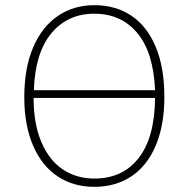

<svg xmlns="http://www.w3.org/2000/svg" viewBox="-20 -713 730 743"><path d="M616 -338Q616 -229 583 -150.5Q550 -72 489 -31Q428 10 345 10Q264 10 203 -30.5Q142 -71 108 -149.5Q74 -228 74 -337Q74 -449 108 -529Q142 -609 203.5 -651Q265 -693 345 -693Q427 -693 488 -652.5Q549 -612 582.5 -532Q616 -452 616 -338ZM111 -364H580Q574 -510 511.5 -585Q449 -660 345 -660Q242 -660 179 -584.5Q116 -509 111 -364ZM580 -334H110Q110 -234 140 -163.5Q170 -93 223 -57.5Q276 -22 345 -22Q455 -22 517 -102Q579 -182 580 -334Z"/></svg>

Font: FiraGO UltraLight
Style: Regular
Weight: 200
Designer: bBox Type
Foundry: bBox Type GmbH
Version: Version 1.001